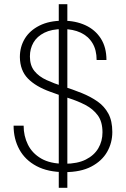

<svg xmlns="http://www.w3.org/2000/svg" viewBox="-20 -811 603 918"><path d="M261 87V-791H302V87ZM289 12Q209 12 154.5 -17Q100 -46 72.5 -96.5Q45 -147 45 -210H93Q93 -161 113.5 -119.5Q134 -78 177 -53Q220 -28 289 -28Q350 -28 390 -48Q430 -68 450 -102Q470 -136 470 -178Q470 -229 447.5 -259.5Q425 -290 388.5 -309Q352 -328 308 -342Q264 -356 221 -372Q151 -397 113.5 -435.5Q76 -474 75 -538Q75 -587 98.5 -626Q122 -665 168.5 -688.5Q215 -712 281 -712Q341 -712 388 -690.5Q435 -669 462 -627Q489 -585 489 -524H442Q442 -572 422 -605Q402 -638 365.5 -655Q329 -672 280 -672Q227 -672 192 -654.5Q157 -637 140 -607.5Q123 -578 123 -541Q123 -498 144.5 -471.5Q166 -445 202 -428.5Q238 -412 282 -398Q326 -384 371 -366Q413 -349 446 -326Q479 -303 498 -268Q517 -233 517 -180Q517 -128 492 -84.5Q467 -41 416.5 -14.5Q366 12 289 12Z"/></svg>

Font: DM Sans 11pt ExtraLight
Style: Regular
Weight: 250
Version: Version 4.004;gftools[0.9.30]